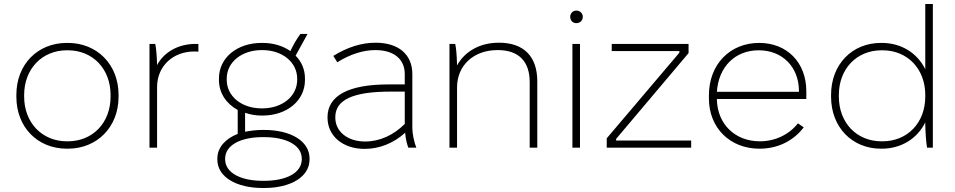

<svg xmlns="http://www.w3.org/2000/svg" viewBox="-20 -740 4787 962"><path d="M315 5H320C467 5 574 -104 574 -255V-265C574 -416 467 -525 320 -525H315C168 -525 62 -417 62 -265V-255C62 -103 168 5 315 5ZM315 -32C191 -32 101 -125 101 -256V-264C101 -395 191 -488 315 -488H320C445 -488 534 -395 534 -264V-256C534 -125 445 -32 320 -32Z M729 0H767V-303C767 -411 849 -482 953 -482C958 -482 970 -482 974 -481V-520H959C875 -520 802 -480 767 -414C766 -455 763 -496 758 -520H729Z M1077 -339C1077 -274 1114 -220 1171 -189V-69C1111 -46 1069 -2 1069 54V60C1069 146 1163 202 1297 202H1303C1437 202 1531 146 1531 59V54C1531 -33 1437 -89 1303 -89H1297C1265 -89 1234 -85 1208 -80V-175C1233 -166 1261 -161 1291 -161H1295C1418 -161 1508 -236 1508 -339V-347C1508 -392 1491 -431 1461 -461L1521 -570H1485C1463 -539 1449 -514 1435 -484C1398 -510 1350 -525 1295 -525H1291C1167 -525 1077 -450 1077 -347ZM1116 -346C1116 -428 1190 -489 1292 -489H1294C1395 -489 1469 -428 1469 -346V-340C1469 -258 1395 -197 1294 -197H1291C1190 -197 1116 -258 1116 -340ZM1108 55C1108 -12 1184 -53 1298 -53H1302C1416 -53 1492 -12 1492 55V58C1492 125 1417 166 1302 166H1298C1184 166 1108 125 1108 58Z M1807 6C1880 6 1952 -22 2010 -75C2012 -48 2018 -20 2026 0H2066C2055 -28 2046 -69 2046 -98V-369C2046 -467 1977 -526 1862 -526C1790 -526 1720 -503 1650 -460L1670 -428C1734 -468 1799 -489 1860 -489H1861C1953 -489 2008 -444 2008 -369V-317H1926C1725 -317 1621 -260 1621 -153V-151C1621 -59 1697 6 1807 6ZM1809 -31C1721 -31 1660 -81 1660 -151V-153C1660 -240 1749 -281 1937 -281H2008V-119C1952 -63 1883 -31 1809 -31Z M2232 0H2270V-302C2270 -413 2354 -489 2472 -489H2475C2580 -489 2634 -431 2634 -329V0H2672V-333C2672 -456 2605 -526 2481 -526H2479C2384 -526 2308 -482 2270 -412C2269 -459 2266 -496 2261 -520H2232Z M2868 -624C2886 -624 2900 -637 2900 -656C2900 -673 2886 -687 2868 -687C2850 -687 2837 -673 2837 -656C2837 -637 2850 -624 2868 -624ZM2848 0H2886V-520H2848Z M3020 0H3443V-36H3067V-44L3430 -474V-520H3045V-484H3384V-476L3020 -47Z M3785 5H3786C3874 5 3954 -32 4007 -102L3978 -122C3935 -67 3865 -32 3788 -32H3787C3663 -32 3575 -118 3572 -240V-244H4020V-283C4020 -426 3924 -525 3784 -525C3637 -525 3532 -417 3532 -263V-246C3532 -100 3637 5 3785 5ZM3572 -280C3580 -405 3663 -488 3781 -488H3782C3899 -488 3981 -406 3983 -288V-280Z M4394 5H4398C4497 5 4577 -47 4616 -127V-115C4617 -74 4620 -27 4625 0H4654V-720H4616V-393C4577 -473 4497 -525 4398 -525H4394C4249 -525 4144 -417 4144 -265V-255C4144 -103 4249 5 4394 5ZM4397 -32C4272 -32 4183 -125 4183 -256V-264C4183 -395 4272 -488 4397 -488H4402C4527 -488 4616 -395 4616 -264V-256C4616 -125 4527 -32 4402 -32Z"/></svg>

Font: Fixel Display ExtraLight
Style: Regular
Weight: 200
Designer: AlfaBravo + MacPaw
Foundry: Kyrylo Tkachov, Marchela Mozhyna, Serhii Makarenko, Maria Weinstein, Zakhar Kryvoshyya
Version: Version 1.211